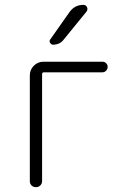

<svg xmlns="http://www.w3.org/2000/svg" viewBox="-20 -775 540 795"><path d="M267.6 -724.6Q289.1 -754.9 325.2 -754.9Q335.9 -754.9 340.3 -745.1Q344.7 -735.4 337.9 -726.6L243.2 -610.4Q228.5 -590.8 200.2 -589.8Q192.4 -589.8 187.5 -597.7Q182.6 -605.5 188.5 -612.3ZM103.5 -25.4V-462.9Q103.5 -486.3 120.1 -502.9Q136.7 -519.5 160.2 -519.5H404.3Q413.1 -519.5 419.4 -513.2Q425.8 -506.8 425.8 -498Q425.8 -489.3 419.4 -482.4Q413.1 -475.6 404.3 -475.6H162.1Q154.3 -475.6 154.3 -467.8V-25.4Q154.3 -14.6 147 -7.3Q139.6 0 128.9 0Q118.2 0 110.8 -6.8Q103.5 -13.7 103.5 -25.4Z"/></svg>

Font: Rounded-X Mgen+ 1m light
Style: Regular
Weight: 200
Designer: [Source Han Sans]
Ryoko NISHIZUKA  (kana & ideographs); Paul D. Hunt (Latin, Greek & Cyrillic); Wenlong ZHANG  (bopomofo
Version: Version 1.059.20150602